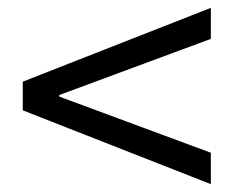

<svg xmlns="http://www.w3.org/2000/svg" viewBox="-20 -615 595 489"><path d="M38 -334V-407L517 -595V-516L131 -373V-369L517 -226V-146Z"/></svg>

Font: KaiGen Gothic CN Regular
Style: Regular
Weight: 400
Designer: Ryoko NISHIZUKA  (kana & ideographs); Paul D. Hunt (Latin, Greek & Cyrillic); Wenlong ZHANG  (bopomofo); Sandoll Communi
Foundry: Adobe Systems Incorporated
Version: Version 1.002.20150501